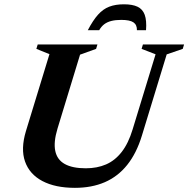

<svg xmlns="http://www.w3.org/2000/svg" viewBox="-20 -882 897 915"><path d="M254 -269Q234.6 -204.7 243.4 -162.7Q252.1 -120.7 288.7 -100.4Q325.3 -80 388.9 -80Q442.7 -80 485.3 -98.4Q527.9 -116.8 559.8 -157.7Q591.8 -198.5 612.2 -265.9L721.4 -623.3L654.8 -649.1L661.1 -670H857.2L850.9 -649.1L774.4 -622.8L656.4 -236.2Q630.7 -151.7 586.3 -96.2Q541.9 -40.8 479.6 -13.8Q417.2 13.2 337 13.2Q243.4 13.2 182 -19.2Q120.7 -51.6 99.3 -112.2Q78 -172.7 103.7 -257.6L215.7 -624L153.3 -649.1L159.7 -670H444.3L438 -649.1L361.5 -621.5ZM557.6 -787.2Q530.8 -787.2 510.9 -782.2Q491 -777.2 476.8 -766.5Q462.7 -755.7 452.7 -738H398.4Q423.2 -785.4 447.4 -812.3Q471.6 -839.2 501.1 -850.3Q530.6 -861.5 570.4 -861.5Q611.1 -861.5 635.4 -850Q659.8 -838.5 669.7 -811.4Q679.5 -784.3 675.9 -738H632.5Q633.2 -763.7 615.9 -775.5Q598.7 -787.2 557.6 -787.2Z"/></svg>

Font: Newsreader Text
Style: Italic
Weight: 400
Italic angle: -17°
Designer: Hugues Gentile
Foundry: Production Type
Version: Version 1.001